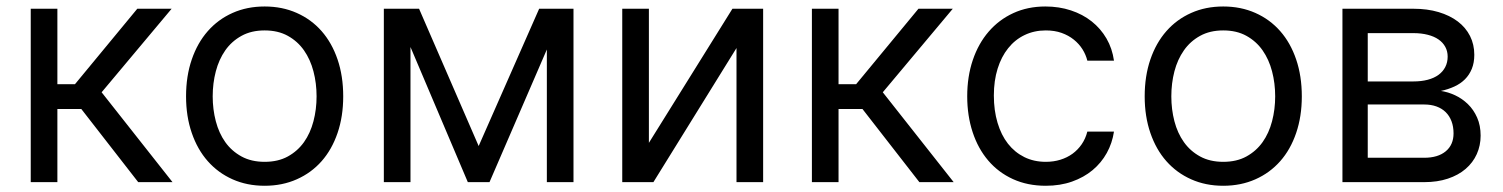

<svg xmlns="http://www.w3.org/2000/svg" viewBox="-20 -573 4728 604"><path d="M76.7 -545.5H160.5V-308.2H215.9L411.9 -545.5H519.9L299.7 -282.7L522.7 0H414.8L235.8 -230.1H160.5V0H76.7Z M812.5 11.4Q757.1 11.4 711.6 -8.9Q666.2 -29.1 633.7 -65.9Q601.2 -102.6 583.3 -154.7Q565.3 -206.7 565.3 -269.9Q565.3 -333.8 583.3 -386Q601.2 -438.2 633.7 -475.1Q666.2 -512.1 711.6 -532.3Q757.1 -552.6 812.5 -552.6Q867.9 -552.6 913.5 -532.3Q959.2 -512.1 991.7 -475.1Q1024.1 -438.2 1041.9 -386Q1059.7 -333.8 1059.7 -269.9Q1059.7 -206.7 1041.9 -154.7Q1024.1 -102.6 991.7 -65.9Q959.2 -29.1 913.5 -8.9Q867.9 11.4 812.5 11.4ZM812.5 -63.9Q854.8 -63.9 885.5 -80.8Q916.2 -97.7 936.3 -125.9Q956.3 -154.1 966.1 -191.6Q975.9 -229 975.9 -269.9Q975.9 -311.1 966.1 -348.5Q956.3 -386 936.3 -414.6Q916.2 -443.2 885.5 -460.2Q854.8 -477.3 812.5 -477.3Q770.6 -477.3 739.7 -460.2Q708.8 -443.2 688.7 -414.6Q668.7 -386 658.9 -348.5Q649.1 -311.1 649.1 -269.9Q649.1 -229 658.9 -191.6Q668.7 -154.1 688.7 -125.9Q708.8 -97.7 739.7 -80.8Q770.6 -63.9 812.5 -63.9Z M1676.1 -545.5H1784.1V0H1700.3V-417.3L1519.9 0H1451.7L1271.3 -425.1V0H1187.5V-545.5H1298.3L1485.8 -113.6Z M2284.1 -545.5H2380.7V0H2296.9V-421.9L2035.5 0H1937.5V-545.5H2021.3V-123.6Z M2534.1 -545.5H2617.9V-308.2H2673.3L2869.3 -545.5H2977.3L2757.1 -282.7L2980.1 0H2872.2L2693.2 -230.1H2617.9V0H2534.1Z M3269.9 11.4Q3212.4 11.4 3166.5 -9.6Q3120.7 -30.5 3088.8 -68Q3056.8 -105.5 3039.8 -157.1Q3022.7 -208.8 3022.7 -269.9Q3022.7 -332.4 3040.3 -384.2Q3057.9 -436.1 3090.2 -473.5Q3122.5 -511 3167.8 -531.8Q3213.1 -552.6 3268.5 -552.6Q3311.8 -552.6 3348.9 -540.3Q3386 -528.1 3414.2 -505.7Q3442.5 -483.3 3460.8 -451.9Q3479 -420.5 3484.4 -382.1H3400.6Q3396 -400.9 3385.3 -418Q3374.6 -435 3358.1 -448.3Q3341.6 -461.6 3319.6 -469.5Q3297.6 -477.3 3269.9 -477.3Q3233.3 -477.3 3203.1 -462.7Q3172.9 -448.2 3151.5 -421.3Q3130 -394.5 3118.3 -356.9Q3106.5 -319.2 3106.5 -272.7Q3106.5 -225.5 3118.1 -186.8Q3129.6 -148.1 3150.9 -120.9Q3172.2 -93.8 3202.4 -78.8Q3232.6 -63.9 3269.9 -63.9Q3294.4 -63.9 3315.7 -70.5Q3337 -77.1 3353.9 -89.3Q3370.7 -101.6 3382.8 -119.1Q3394.9 -136.7 3400.6 -159.1H3484.4Q3479 -122.9 3461.8 -91.8Q3444.6 -60.7 3417.1 -37.8Q3389.6 -14.9 3352.5 -1.8Q3315.3 11.4 3269.9 11.4Z M3828.1 11.4Q3772.7 11.4 3727.3 -8.9Q3681.8 -29.1 3649.3 -65.9Q3616.8 -102.6 3598.9 -154.7Q3581 -206.7 3581 -269.9Q3581 -333.8 3598.9 -386Q3616.8 -438.2 3649.3 -475.1Q3681.8 -512.1 3727.3 -532.3Q3772.7 -552.6 3828.1 -552.6Q3883.5 -552.6 3929.2 -532.3Q3974.8 -512.1 4007.3 -475.1Q4039.8 -438.2 4057.5 -386Q4075.3 -333.8 4075.3 -269.9Q4075.3 -206.7 4057.5 -154.7Q4039.8 -102.6 4007.3 -65.9Q3974.8 -29.1 3929.2 -8.9Q3883.5 11.4 3828.1 11.4ZM3828.1 -63.9Q3870.4 -63.9 3901.1 -80.8Q3931.8 -97.7 3951.9 -125.9Q3971.9 -154.1 3981.7 -191.6Q3991.5 -229 3991.5 -269.9Q3991.5 -311.1 3981.7 -348.5Q3971.9 -386 3951.9 -414.6Q3931.8 -443.2 3901.1 -460.2Q3870.4 -477.3 3828.1 -477.3Q3786.2 -477.3 3755.3 -460.2Q3724.4 -443.2 3704.4 -414.6Q3684.3 -386 3674.5 -348.5Q3664.8 -311.1 3664.8 -269.9Q3664.8 -229 3674.5 -191.6Q3684.3 -154.1 3704.4 -125.9Q3724.4 -97.7 3755.3 -80.8Q3786.2 -63.9 3828.1 -63.9Z M4203.1 -545.5H4426.1Q4470.2 -545.5 4505.5 -535Q4540.8 -524.5 4565.9 -505.5Q4590.9 -486.5 4604.4 -459.9Q4617.9 -433.2 4617.9 -400.6Q4617.9 -375.7 4610.1 -356.5Q4602.3 -337.4 4588.4 -323.5Q4574.6 -309.7 4555.2 -300.8Q4535.9 -291.9 4512.8 -286.9Q4535.2 -283.7 4557.5 -273.3Q4579.9 -262.8 4597.8 -245.4Q4615.8 -228 4626.8 -203.1Q4637.8 -178.3 4637.8 -146.3Q4637.8 -115.1 4625.7 -88.2Q4613.6 -61.4 4590.7 -41.7Q4567.8 -22 4534.8 -11Q4501.8 0 4460.2 0H4203.1ZM4460.2 -76.7Q4503.6 -76.7 4528.1 -97.1Q4552.6 -117.5 4552.6 -153.4Q4552.6 -174.7 4546.2 -191.6Q4539.8 -208.5 4527.9 -220.2Q4516 -231.9 4498.9 -238.1Q4481.9 -244.3 4460.2 -244.3H4282.7V-76.7ZM4426.1 -316.8Q4451.3 -316.8 4471.4 -322.1Q4491.5 -327.4 4505.3 -337.5Q4519.2 -347.7 4526.6 -362.2Q4534.1 -376.8 4534.1 -394.9Q4534.1 -411.9 4526.6 -425.6Q4519.2 -439.3 4505.3 -448.9Q4491.5 -458.5 4471.4 -463.6Q4451.3 -468.8 4426.1 -468.8H4282.7V-316.8Z"/></svg>

Font: Fast_Sans-Dotted
Style: Regular
Weight: 400
Version: Version 3.018